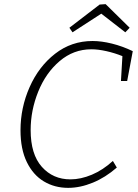

<svg xmlns="http://www.w3.org/2000/svg" viewBox="-20 -900 667 927"><path d="M621 -653 594 -509H564L571 -629Q534 -644 494 -653Q454 -662 421 -662Q335 -662 268 -605Q201 -548 164.5 -457.5Q128 -367 128 -272Q128 -155 182 -94.5Q236 -34 320 -34Q370 -34 423.5 -56.5Q477 -79 525 -123L544 -91Q489 -43 428 -18Q367 7 309 7Q244 7 192 -24Q140 -55 109.5 -117.5Q79 -180 79 -271Q79 -380 123 -479.5Q167 -579 246 -640.5Q325 -702 427 -702Q470 -702 520.5 -689.5Q571 -677 621 -653ZM490 -880 606 -766 585 -744 469 -834 330 -744 315 -766 461 -878Z"/></svg>

Font: Bitter Pro Light
Style: Italic
Weight: 300
Italic angle: -9°
Designer: Sol Matas, and Bitter project Authors
Foundry: Sol Matas
Version: Version 1.010